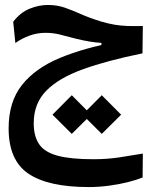

<svg xmlns="http://www.w3.org/2000/svg" viewBox="-20 -446 626 781"><path d="M340.8 314.9Q176.3 314.9 95.7 260.5Q15.1 206.1 15.1 76.2Q15.1 -32.2 69.6 -100.6Q124 -168.9 223.4 -210.2Q322.8 -251.5 457 -275.9L458.5 -247.1L392.6 -254.4V-271.5Q370.1 -272.9 345.2 -276.9Q320.3 -280.8 288.6 -288.6Q252 -298.3 223.9 -305.4Q195.8 -312.5 165.5 -312.5Q131.3 -312.5 99.9 -301Q68.4 -289.6 42.5 -271L33.7 -357.4Q62.5 -395 100.1 -410.4Q137.7 -425.8 174.8 -425.8Q212.4 -425.8 244.4 -414.6Q276.4 -403.3 310.8 -387.9Q345.2 -372.6 390.1 -358.9Q420.9 -349.6 446.3 -345.5Q471.7 -341.3 498.8 -340.3Q525.9 -339.4 561 -340.3L559.6 -229Q415.5 -199.7 316.9 -164.1Q218.3 -128.4 167.7 -76.4Q117.2 -24.4 117.2 55.2Q117.2 108.4 139.2 140.6Q161.1 172.9 214.1 187.3Q267.1 201.7 359.9 201.7Q417 201.7 467.5 193.8Q518.1 186 561 178.7L560.1 275.9Q536.6 285.6 501 294.7Q465.3 303.7 423.8 309.3Q382.3 314.9 340.8 314.9ZM394 98.6 315.4 20.5 394 -58.6 472.7 20.5ZM272 98.6 193.4 20.5 272 -58.6 350.6 20.5Z"/></svg>

Font: Cascadia Mono Medium
Style: Regular
Weight: 500
Monospace: yes
Designer: Aaron Bell
Foundry: Saja Typeworks
Version: Version 2407.024